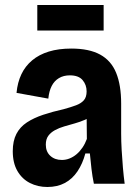

<svg xmlns="http://www.w3.org/2000/svg" viewBox="-20 -734 559 767"><path d="M169 13Q131 13 99.5 -3Q68 -19 49.5 -51Q31 -83 31 -130Q31 -171 45.5 -199Q60 -227 87.5 -245Q115 -263 152.5 -275.5Q190 -288 235 -298Q264 -306 284 -313.5Q304 -321 315 -333.5Q326 -346 326 -369Q326 -395 310 -414Q294 -433 259 -433Q234 -433 215.5 -422Q197 -411 186.5 -390.5Q176 -370 173 -340L46 -363Q50 -405 65.5 -437.5Q81 -470 108.5 -493Q136 -516 175 -528Q214 -540 265 -540Q336 -540 380 -516Q424 -492 444 -443Q464 -394 464 -320V-200Q464 -170 466 -134.5Q468 -99 471 -64.5Q474 -30 478 0H355Q349 -29 345.5 -59Q342 -89 339 -121H321Q310 -80 289.5 -49.5Q269 -19 239 -3Q209 13 169 13ZM227 -95Q243 -95 258 -101Q273 -107 286 -118Q299 -129 309.5 -144.5Q320 -160 327 -179L326 -282L354 -277Q339 -264 319.5 -255.5Q300 -247 278.5 -241Q257 -235 236.5 -229Q216 -223 199.5 -214Q183 -205 173 -191.5Q163 -178 163 -156Q163 -128 181 -111.5Q199 -95 227 -95ZM129 -612V-714H394V-612Z"/></svg>

Font: Bricolage Grotesque SemiCondensed
Style: Bold
Weight: 700
Width: 4
Designer: Mathieu Triay
Foundry: Atelier Triay
Version: Version 1.001;gftools[0.9.33.dev8+g029e19f]